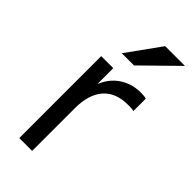

<svg xmlns="http://www.w3.org/2000/svg" viewBox="-235 -792 845 845"><g transform="rotate(45 187.5 -370.0)"><path d="M80 0V-510H155V-380H160V0ZM160 -266 147 -387Q165 -452 211 -486Q257 -520 317 -520Q342 -520 351 -516V-439Q346 -441 337 -441.5Q328 -442 315 -442Q239 -442 199.5 -396.5Q160 -351 160 -266ZM211 -583H135L248 -740H371Z"/></g></svg>

Font: Instrument Sans
Style: Regular
Weight: 400
Designer: Rodrigo Fuenzalida
Foundry: fragTYPE
Version: Version 1.000;gftools[0.9.28]